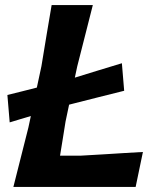

<svg xmlns="http://www.w3.org/2000/svg" viewBox="-20 -733 636 753"><path d="M32.5 0Q47.5 -59 61 -112.8Q74.5 -166.5 91.5 -233.5L101 -278Q81 -272 60.2 -265.8Q39.5 -259.5 18 -253L9 -360.5Q39.5 -368 68.2 -375.2Q97 -382.5 124.5 -389.5L142.5 -473.5Q154 -543.5 163.2 -599Q172.5 -654.5 182.5 -713H344Q329 -654 315 -598.8Q301 -543.5 283 -473L273.5 -428.5Q315.5 -441.5 362 -455.8Q408.5 -470 458 -485L467 -377Q415 -364 363.2 -351Q311.5 -338 268.5 -327L251 -322.5L237 -256Q231 -218.5 225.8 -186Q220.5 -153.5 215.5 -122.5H296.5Q350 -125.5 391 -128Q432 -130.5 467.8 -132.8Q503.5 -135 540.5 -137L512 0Z"/></svg>

Font: Commissioner Loud SemiBold
Style: Italic
Weight: 600
Italic angle: -12°
Designer: Kostas Bartsokas
Foundry: Kostas Bartsokas
Version: Version 1.000; ttfautohint (v1.8.3)